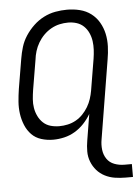

<svg xmlns="http://www.w3.org/2000/svg" viewBox="-52 -569 579 802"><g transform="rotate(-5 237.5 -168.0)"><path d="M442 192Q419 192 397 188.5Q375 185 355.5 175Q336 165 322 149Q308 133 300 112.5Q292 92 292 69.5Q292 47 296 24L314 -86Q301 -64 284 -46Q267 -28 246 -15.5Q225 -3 201.5 2.5Q178 8 155 8Q129 8 105 0.5Q81 -7 64.5 -24Q48 -41 38.5 -64Q29 -87 25.5 -112Q22 -137 24 -163Q26 -189 30 -215L51 -340Q55 -365 62.5 -389.5Q70 -414 84.5 -436Q99 -458 118.5 -476.5Q138 -495 161.5 -507Q185 -519 210 -523.5Q235 -528 259 -528Q287 -528 313 -521.5Q339 -515 359.5 -499.5Q380 -484 393 -461.5Q406 -439 411.5 -413.5Q417 -388 416 -360.5Q415 -333 410 -305L356 24Q352 46 354.5 67.5Q357 89 368.5 106Q380 123 400 130.5Q420 138 442 138H473V192ZM185 -46Q203 -46 221 -50Q239 -54 255 -63Q271 -72 284 -85.5Q297 -99 306.5 -115Q316 -131 321.5 -148Q327 -165 330 -182L352 -314Q355 -333 356 -351.5Q357 -370 354.5 -388Q352 -406 344.5 -422.5Q337 -439 324.5 -451Q312 -463 295 -468.5Q278 -474 259 -474Q241 -474 223 -470Q205 -466 188 -456.5Q171 -447 157 -433Q143 -419 133 -402Q123 -385 117.5 -367Q112 -349 110 -331L89 -206Q86 -187 84.5 -168Q83 -149 86 -131Q89 -113 97 -96.5Q105 -80 118 -68Q131 -56 148.5 -51Q166 -46 185 -46Z"/></g></svg>

Font: Iosevka QP Light
Style: Italic
Weight: 300
Italic angle: -9°
Designer: Belleve Invis
Foundry: Belleve Invis
Version: Version 20.0.0; ttfautohint (v1.8.4)